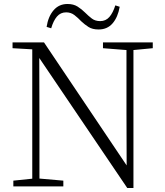

<svg xmlns="http://www.w3.org/2000/svg" viewBox="-20 -936 828 964"><path d="M214 -801Q222 -853 249 -884.5Q276 -916 319 -916Q349 -916 369.5 -903Q390 -890 407 -873Q424 -856 441 -843Q458 -830 483 -830Q511 -830 529 -850.5Q547 -871 559 -909L581 -902Q572 -850 545.5 -819Q519 -788 475 -788Q444 -788 424.5 -800.5Q405 -813 388 -829Q372 -846 354 -860Q336 -874 312 -874Q284 -874 266 -853Q248 -832 237 -794ZM47 0V-29L153 -40H172L298 -29V0ZM142 0V-701H177L178 -343V0ZM497 -694V-723H747V-694L642 -684H624ZM619 8 169 -657 167 -658 147 -688 43 -694V-723H201L633 -80L616 -74L615 -373V-723H650V8Z"/></svg>

Font: Noto Serif TC
Style: Regular
Weight: 200
Designer: Ryoko NISHIZUKA 西塚涼子 (kana & ideographs); Frank Grießhammer (Latin, Greek & Cyrillic); Wenlong ZHANG 张文龙 (bopomofo); San
Foundry: Adobe
Version: Version 2.001;hotconv 1.1.0;makeotfexe 2.6.0